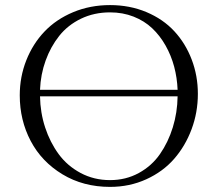

<svg xmlns="http://www.w3.org/2000/svg" viewBox="-20 -731 856 759"><path d="M58.1 -354Q58.1 -427.2 84 -492.7Q109.9 -558.1 156 -606.4Q202.1 -654.8 269.3 -682.9Q336.4 -710.9 415 -710.9Q493.2 -710.9 559.1 -683.1Q625 -655.3 669.2 -607.4Q713.4 -559.6 737.8 -495.6Q762.2 -431.6 762.2 -359.9Q762.2 -286.6 737.3 -220Q712.4 -153.3 668.2 -102.8Q624 -52.2 558.1 -22.2Q492.2 7.8 415 7.8Q309.1 7.8 226.8 -42Q144.5 -91.8 101.3 -173.8Q58.1 -255.9 58.1 -354ZM138.2 -350.1Q139.2 -286.1 158.4 -227.3Q177.7 -168.5 211.9 -121.8Q246.1 -75.2 298.8 -47.1Q351.6 -19 415 -19Q477.5 -19 528.8 -47.1Q580.1 -75.2 612.5 -122.1Q645 -168.9 663.1 -227.5Q681.2 -286.1 682.1 -350.1ZM138.2 -376H682.1Q680.2 -423.3 668.5 -467.5Q656.7 -511.7 634.5 -551Q612.3 -590.3 581.5 -619.4Q550.8 -648.4 508.1 -665.3Q465.3 -682.1 415 -682.1Q352.1 -682.1 300 -657Q248 -631.8 214.1 -589.1Q180.2 -546.4 160.4 -491.7Q140.6 -437 138.2 -376Z"/></svg>

Font: Dehuti Alt
Style: Book
Weight: 400
Version: Version 1.2